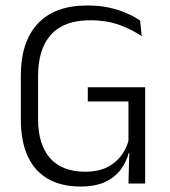

<svg xmlns="http://www.w3.org/2000/svg" viewBox="-20 -670 621 701"><path d="M274 11Q202.5 11 153.8 -17.8Q105 -46.5 80.5 -101.2Q56 -156 56 -234.5V-393.5Q56 -517 117.8 -583.5Q179.5 -650 299 -650Q344 -650 380.2 -641.8Q416.5 -633.5 444.2 -621Q472 -608.5 491.5 -595L497.5 -538Q464 -561 417.2 -578.5Q370.5 -596 308.5 -596Q213.5 -596 166.2 -543.5Q119 -491 119 -392.5V-235Q119 -143 162.5 -93Q206 -43 292 -43Q336.5 -43 368.5 -58.2Q400.5 -73.5 420.5 -99Q440.5 -124.5 449 -155.5V-323L460.5 -299.5H300.5V-351.5H510V-111L450 -112Q442 -80 421.5 -51.8Q401 -23.5 365 -6.2Q329 11 274 11ZM452.5 -132H510V0H449Z"/></svg>

Font: Anek Gujarati Medium Light
Style: Regular
Weight: 300
Version: Version 1.003